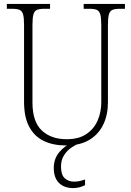

<svg xmlns="http://www.w3.org/2000/svg" viewBox="-20 -734 671 982"><path d="M318 10Q253 10 205 -12.5Q157 -35 130 -84.5Q103 -134 103 -214V-607Q103 -643 98 -660.5Q93 -678 80 -683.5Q67 -689 43 -689H15V-714H236V-689H206Q182 -689 169 -683.5Q156 -678 151 -660Q146 -642 146 -605V-210Q146 -112 193.5 -67Q241 -22 321 -22Q383 -22 422 -48.5Q461 -75 479.5 -118Q498 -161 498 -211V-606Q498 -642 493 -660Q488 -678 475 -683.5Q462 -689 438 -689H408V-714H619V-689H592Q568 -689 555 -683.5Q542 -678 537 -660Q532 -642 532 -605V-210Q532 -147 508.5 -97.5Q485 -48 437.5 -19Q390 10 318 10ZM355 228Q308 228 281.5 201.5Q255 175 255 125Q255 78 283.5 44Q312 10 345 0H384Q365 7 343.5 22Q322 37 307 61Q292 85 292 117Q292 161 311.5 178Q331 195 358 195Q373 195 385 192.5Q397 190 415 184V213Q385 228 355 228Z"/></svg>

Font: Noto Serif Khmer SemiCondensed ExtraLight
Style: Regular
Weight: 200
Width: 4
Designer: Danh Hong and the Monotype Design Team
Foundry: Monotype Imaging Inc.
Version: Version 2.004; ttfautohint (v1.8.4.7-5d5b)